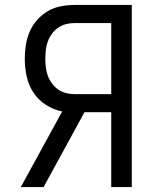

<svg xmlns="http://www.w3.org/2000/svg" viewBox="-20 -755 640 775"><path d="M64 0 231 -305Q196 -312 165 -332Q134 -352 114.5 -382Q95 -412 87.5 -447.5Q80 -483 80 -518Q80 -546 84.5 -574Q89 -602 100 -627.5Q111 -653 130 -674.5Q149 -696 173 -710Q197 -724 225 -729.5Q253 -735 281 -735H512V0H429V-302H321L250 -172L156 0ZM429 -375V-662H281Q263 -662 246 -657.5Q229 -653 214.5 -643Q200 -633 189.5 -618.5Q179 -604 173 -587.5Q167 -571 165 -553.5Q163 -536 163 -518Q163 -501 165 -483.5Q167 -466 173 -449.5Q179 -433 189.5 -418.5Q200 -404 214.5 -394Q229 -384 246 -379.5Q263 -375 281 -375Z"/></svg>

Font: Iosevka Fixed Extended
Style: Regular
Weight: 400
Width: 7
Monospace: yes
Designer: Belleve Invis
Foundry: Belleve Invis
Version: Version 24.1.1; ttfautohint (v1.8.4)